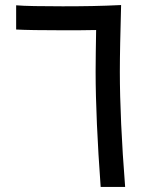

<svg xmlns="http://www.w3.org/2000/svg" viewBox="-20 -741 559 761"><path d="M476 0C462 -177 455 -335 455 -457C455 -524 457 -605 460 -721C380 -717 311 -716 228 -716C146 -716 76 -717 44 -720V-624C80 -622 144 -621 228 -621C279 -621 322 -621 361 -622C360 -556 359 -503 359 -457C359 -335 366 -177 379 0Z"/></svg>

Font: UULA Sans Medium
Style: Regular
Weight: 500
Designer: Mohamed Gaber, Laura Garcia Mut
Foundry: Kief Type Foundry
Version: Version 3.006;hotconv 1.0.109;makeotfexe 2.5.65596